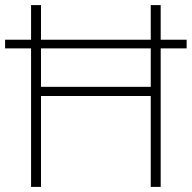

<svg xmlns="http://www.w3.org/2000/svg" viewBox="-20 -734 753 754"><path d="M102 0V-544H0V-578H102V-714H141V-578H572V-714H611V-578H713V-544H611V0H572V-357H141V0ZM141 -393H572V-544H141Z"/></svg>

Font: Noto Sans Hebrew ExtraLight
Style: Regular
Weight: 250
Designer: Monotype Design Team
Foundry: Monotype Imaging Inc.
Version: Version 2.003